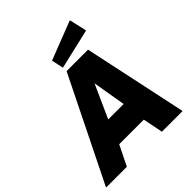

<svg xmlns="http://www.w3.org/2000/svg" viewBox="-276 -1101 1259 1259"><g transform="rotate(-45 353.0 -472.0)"><path d="M583 -944 313 -839 331 -756 611 -821ZM-25 0H168L237 -140H465L493 0H685L531 -723H332ZM301 -306 405 -537 444 -306Z"/></g></svg>

Font: United Sans Black
Style: Italic
Weight: 900
Italic angle: -8°
Designer: Pablo Impallari, Rodrigo Fuenzalida (Modified by Dan O. Williams)
Version: Version 1.000;PS 001.000;hotconv 1.0.88;makeotf.lib2.5.64775